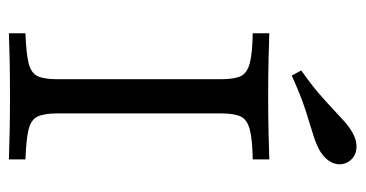

<svg xmlns="http://www.w3.org/2000/svg" viewBox="-210 -592 802 421"><g transform="rotate(90 190.5 -381.0)"><path d="M52.4 0V-36.3Q96 -37.9 117.7 -43.1Q139.5 -48.4 146.4 -62.9Q153.2 -77.4 153.2 -105.6V-465.3Q153.2 -494.4 146.4 -508.5Q139.5 -522.6 118.1 -528.2Q96.8 -533.9 52.4 -534.7V-571Q73.4 -570.2 109.3 -569.4Q145.2 -568.5 191.1 -568.5Q233.9 -568.5 270.6 -569.4Q307.3 -570.2 329 -571V-534.7Q285.5 -533.9 263.7 -528.2Q241.9 -522.6 235.1 -508.5Q228.2 -494.4 228.2 -465.3V-105.6Q228.2 -77.4 235.1 -62.9Q241.9 -48.4 263.7 -43.1Q285.5 -37.9 329 -36.3V0Q307.3 -0.8 270.6 -1.6Q233.9 -2.4 191.1 -2.4Q145.2 -2.4 109.3 -1.6Q73.4 -0.8 52.4 0ZM145.2 -620.2 133.9 -641.1Q162.9 -661.3 183.1 -678.6Q203.2 -696 218.1 -710.1Q233.1 -724.2 244.8 -734.7Q256.5 -745.2 268.5 -752.4Q289.5 -764.5 307.7 -761.7Q325.8 -758.9 334.7 -743.5Q343.5 -728.2 337.1 -711.3Q330.6 -694.4 309.7 -681.5Q295.2 -673.4 273.8 -666.9Q252.4 -660.5 221 -650.4Q189.5 -640.3 145.2 -620.2Z"/></g></svg>

Font: Playfair 9pt Light
Style: Regular
Weight: 300
Designer: Claus Eggers Sørensen
Foundry: Claus Eggers Sørensen
Version: Version 2.001;gftools[0.9.30]